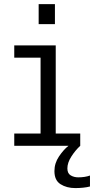

<svg xmlns="http://www.w3.org/2000/svg" viewBox="-20 -726 468 956"><path d="M51 0V-61H182V-439H51V-500H257.5V-61H379.5V0ZM428 148V202.5Q413.5 206.5 394 208.5Q374.5 210.5 355 210.5Q312 210.5 281.5 191.2Q251 172 251 126Q251 86.5 274 52.5Q297 18.5 321 0H379.5Q355.5 22 335.5 53Q315.5 84 315.5 112.5Q315.5 137.5 332 147.2Q348.5 157 369.5 157Q403 157 428 148ZM172.5 -705.5H253.5V-606H172.5Z"/></svg>

Font: Trispace SemiCondensed Light
Style: Regular
Weight: 300
Width: 4
Designer: Tyler Finck
Foundry: Etcetera Type Company
Version: Version 1.210; ttfautohint (v1.8.3)